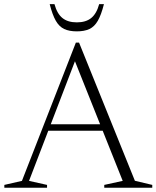

<svg xmlns="http://www.w3.org/2000/svg" viewBox="-26 -886 738 906"><path d="M184 -269V-299.5H488.5V-269ZM610.5 -33 692.5 -13.5V0H466V-13.5L553 -32.5L317.5 -622.5H337.5L111 -32.5L196 -13.5V0H-5.5V-13.5L77.5 -32.5L332 -685H347ZM336.5 -780.5Q379 -780.5 404.2 -800.8Q429.5 -821 442 -866.5H464.5Q451.5 -815.5 435.5 -787.8Q419.5 -760 395.8 -749Q372 -738 336.5 -738Q301 -738 277.2 -749Q253.5 -760 237.5 -787.8Q221.5 -815.5 208.5 -866.5H231Q243.5 -821 268.8 -800.8Q294 -780.5 336.5 -780.5Z"/></svg>

Font: Newsreader 24pt Light
Style: Regular
Weight: 300
Designer: Hugues Gentile
Foundry: Production Type
Version: Version 1.003